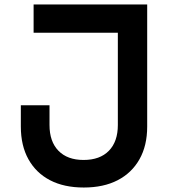

<svg xmlns="http://www.w3.org/2000/svg" viewBox="-20 -820 790 857"><path d="M354 17Q266 17 203.5 -15.5Q141 -48 107 -109Q73 -170 73 -255V-350H201V-262Q201 -188 241 -147Q281 -106 353 -106Q426 -106 466 -147Q506 -188 506 -262V-674H130V-800H637V-255Q637 -170 602.5 -109Q568 -48 505 -15.5Q442 17 354 17Z"/></svg>

Font: Martian Mono SemiExpanded Medium
Style: Regular
Weight: 500
Width: 6
Designer: Roman Shamin
Foundry: Evil Martians
Version: Version 1.000